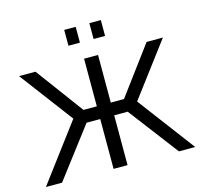

<svg xmlns="http://www.w3.org/2000/svg" viewBox="-126 -1055 1263 1195"><g transform="rotate(-15 506.0 -457.5)"><path d="M388 -813H462V-915H388ZM550 -813H624V-915H550ZM25 0H129L373 -321H461V0H551V-321H638L882 0H987L711 -367L969 -710H864L636 -403H551V-710H461V-403H375L148 -710H42L300 -367Z"/></g></svg>

Font: FIGSv2-sans-serif Medium
Style: Regular
Weight: 500
Designer: Matt McInerney, Pablo Impallari, Rodrigo Fuenzalida,Mirko Velimirovic
Foundry: Matt McInerney, Pablo Impallari, Rodrigo Fuenzalida
Version: Version 4.021;hotconv 1.0.109;makeotfexe 2.5.65596